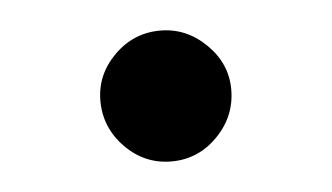

<svg xmlns="http://www.w3.org/2000/svg" viewBox="-28 -167 394 228"><g transform="rotate(-5 169.0 -53.0)"><path d="M91 -54Q91 -85 114 -108Q137 -131 169 -131Q200 -131 223.5 -108Q247 -85 247 -54Q247 -22 224 1.5Q201 25 169 25Q137 25 114 1.5Q91 -22 91 -54Z"/></g></svg>

Font: Tsukimi Rounded
Style: Bold
Weight: 700
Designer: Takashi Funayama
Foundry: Takashi Funayama
Version: Version 1.032; ttfautohint (v1.8.3)